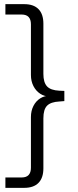

<svg xmlns="http://www.w3.org/2000/svg" viewBox="-20 -725 378 925"><path d="M6 180V130H84Q107 130 118 118Q129 106 129 83V-161Q129 -191 141 -214.5Q153 -238 173.5 -251Q194 -264 220 -264V-260Q194 -260 173.5 -273.5Q153 -287 141 -310.5Q129 -334 129 -364V-608Q129 -631 118 -643Q107 -655 84 -655H6V-705H97Q142 -705 165.5 -681Q189 -657 189 -611V-369Q189 -328 206.5 -309Q224 -290 266 -288L290 -287V-238L266 -236Q225 -234 207 -216Q189 -198 189 -155V86Q189 132 165.5 156Q142 180 97 180Z"/></svg>

Font: Mulish ExtraLight Light
Style: Regular
Weight: 300
Version: Version 3.603